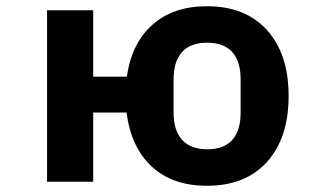

<svg xmlns="http://www.w3.org/2000/svg" viewBox="-20 -583 1040 616"><path d="M386 -222H279V0H131V-550H279V-337H387Q402 -444 469 -503.5Q536 -563 644 -563Q768 -563 837 -486Q906 -409 906 -275Q906 -141 837 -64Q768 13 644 13Q533 13 466.5 -49Q400 -111 386 -222ZM752 -221V-329Q752 -386 725 -416Q698 -446 644 -446Q591 -446 564 -416Q537 -386 537 -329V-221Q537 -164 564.5 -134Q592 -104 646 -104Q698 -104 725 -134Q752 -164 752 -221Z"/></svg>

Font: IBM Plex Sans JP
Style: Bold
Weight: 700
Designer: Mike Abbink; Paul van der Laan; Pieter van Rosmalen; Wujin Sim; Yejin Wi; Jinhee Kim; Boomi Park; Yona Kim; Kichan Ma
Foundry: Sandoll Inc.
Version: Version 1.001